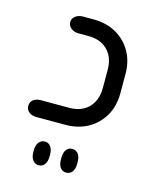

<svg xmlns="http://www.w3.org/2000/svg" viewBox="-88 -446 556 672"><g transform="rotate(15 189.5 -110.5)"><path d="M168 0H64Q47 0 36.5 -8.5Q26 -17 26 -31Q26 -45 36.5 -53Q47 -61 64 -61H168Q195 -61 216 -72Q237 -83 249.5 -105Q262 -127 262 -158V-223Q262 -256 249.5 -277.5Q237 -299 216 -310Q195 -321 168 -321H131Q114 -321 103 -330Q92 -339 92 -352Q92 -365 103 -373.5Q114 -382 131 -382H168Q215 -382 250.5 -362Q286 -342 306 -307Q326 -272 326 -226V-156Q326 -110 306 -75Q286 -40 250.5 -20Q215 0 168 0ZM115 161Q102 161 93.5 150.5Q85 140 85 121V115Q85 96 93.5 85.5Q102 75 115 75Q128 75 136 85.5Q144 96 144 115V121Q144 140 136 150.5Q128 161 115 161ZM214 161Q201 161 193 150.5Q185 140 185 121V115Q185 96 193 85.5Q201 75 214 75Q228 75 236 85.5Q244 96 244 115V121Q244 140 236 150.5Q228 161 214 161Z"/></g></svg>

Font: Beiruti
Style: Regular
Weight: 400
Version: Version 1.00